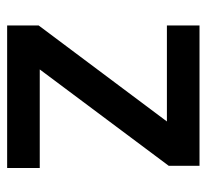

<svg xmlns="http://www.w3.org/2000/svg" viewBox="-40 -524 565 524"><g transform="rotate(90 242.0 -262.5)"><path d="M50 0V-86L312 -436H50V-525H433V-441L170 -89H439V0Z"/></g></svg>

Font: Easer Grotesk
Style: Regular
Weight: 400
Designer: Boardeaser, Bonnie Shaver-Troup, Thomas Jockin
Foundry: Lexend
Version: Version 1.008;Glyphs 3.1.2 (3151)